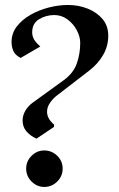

<svg xmlns="http://www.w3.org/2000/svg" viewBox="-20 -719 472 763"><path d="M140.1 -534.2 62 -488.8Q40 -500 33 -516.6Q25.9 -533.2 25.9 -551.8Q25.9 -586.9 46.9 -614Q67.9 -641.1 101.3 -660.2Q134.8 -679.2 173.8 -689.2Q212.9 -699.2 250 -699.2Q292 -699.2 328.6 -684.6Q365.2 -669.9 387.7 -643.1Q410.2 -616.2 410.2 -577.1Q410.2 -536.1 390.1 -501Q370.1 -465.8 334 -438L204.1 -337.9Q189 -325.7 178 -309.3Q167 -293 167 -274.9Q167 -247.1 194.8 -224.1V-214.8L125 -168Q100.1 -179.2 85 -197Q69.8 -214.8 69.8 -240.2Q69.8 -260.3 80.8 -279.1Q91.8 -297.9 109.9 -311L230 -397.9Q271 -426.8 284.9 -465.8Q298.8 -504.9 298.8 -548.8Q298.8 -572.8 285.4 -598.4Q272 -624 248.5 -641.6Q225.1 -659.2 195.8 -659.2Q162.6 -659.2 135.3 -642.6Q107.9 -626 107.9 -590.8Q107.9 -565.9 127.9 -545.9ZM155.8 -121.1Q185.5 -121.1 207.3 -100.1Q229 -79.1 229 -48.8Q229 -19 207.5 2.4Q186 23.9 155.8 23.9Q127 23.9 105.5 2.4Q84 -19 84 -48.8Q84 -78.6 105.5 -99.9Q127 -121.1 155.8 -121.1Z"/></svg>

Font: Aref Ruqaa
Style: Bold
Weight: 700
Designer: Abdullah Aref
Version: Version 1.002